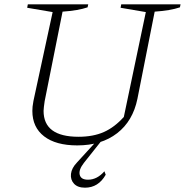

<svg xmlns="http://www.w3.org/2000/svg" viewBox="-20 -665 857 890"><path d="M338 9Q239 9 184.5 -33Q130 -75 130 -151Q130 -160 131 -171Q132 -182 135 -197L224 -609L106 -629L109 -645H389L386 -631Q342 -616 270 -611L187 -196Q185 -181 183.5 -170Q182 -159 182 -151Q182 -31 344 -31Q412 -31 461.5 -53Q511 -75 554 -123L656 -609L539 -629L542 -645H817L814 -631Q770 -616 697 -611L617 -207Q596 -104 523 -47.5Q450 9 338 9ZM374 205Q340 205 323 186.5Q306 168 309 141Q312 114 337 88L433 -17H454L369 90Q344 122 349.5 145Q355 168 388 168Q430 168 464 129L470 145Q436 205 374 205Z"/></svg>

Font: Piazzolla ExtraLight
Style: Italic
Weight: 200
Italic angle: -11.3°
Designer: Juan Pablo del Peral
Foundry: Huerta Tipografica
Version: Version 1.330